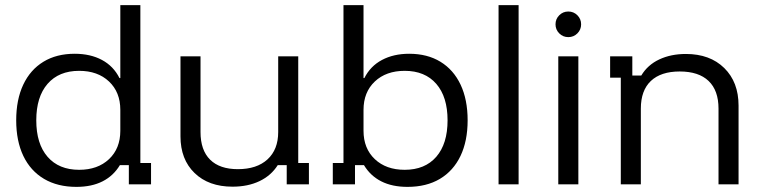

<svg xmlns="http://www.w3.org/2000/svg" viewBox="-20 -720 2973 750"><path d="M278.3 10Q205 10 152.1 -21.2Q99.2 -52.5 71.2 -110.8Q43.3 -169.2 43.3 -250Q43.3 -330.8 70.8 -389.2Q98.3 -447.5 149.6 -478.8Q200.8 -510 271.7 -510Q333.3 -510 378.3 -485.8Q423.3 -461.7 446.7 -415H450V-700H528.3V-83.3H570V0H483.3V-75H448.3Q423.3 -33.3 380.8 -11.7Q338.3 10 278.3 10ZM289.2 -56.7Q361.7 -56.7 405.8 -98.3Q450 -140 450 -209.2V-290.8Q450 -360 405.8 -401.7Q361.7 -443.3 289.2 -443.3Q210 -443.3 165.8 -392.5Q121.7 -341.7 121.7 -250Q121.7 -158.3 165.8 -107.5Q210 -56.7 289.2 -56.7Z M888.3 9.2Q795 9.2 740 -44.2Q685 -97.5 685 -187.5V-500H763.3V-204.2Q763.3 -133.3 800.8 -96.2Q838.3 -59.2 909.2 -59.2Q983.3 -59.2 1025 -97.5Q1066.7 -135.8 1066.7 -204.2V-500H1145V-83.3H1186.7V0H1100V-75H1065Q1039.2 -34.2 993.8 -12.5Q948.3 9.2 888.3 9.2Z M1571.7 10Q1511.7 10 1469.2 -11.7Q1426.7 -33.3 1401.7 -75H1366.7V0H1280V-83.3H1321.7V-700H1400V-415H1403.3Q1426.7 -461.7 1472.1 -485.8Q1517.5 -510 1578.3 -510Q1649.2 -510 1700.4 -478.8Q1751.7 -447.5 1779.2 -389.2Q1806.7 -330.8 1806.7 -250Q1806.7 -169.2 1778.8 -110.8Q1750.8 -52.5 1698.3 -21.2Q1645.8 10 1571.7 10ZM1560.8 -56.7Q1640 -56.7 1684.2 -107.5Q1728.3 -158.3 1728.3 -250Q1728.3 -341.7 1684.2 -392.5Q1640 -443.3 1560.8 -443.3Q1488.3 -443.3 1444.2 -401.7Q1400 -360 1400 -290.8V-209.2Q1400 -140 1444.2 -98.3Q1488.3 -56.7 1560.8 -56.7Z M1927.5 0V-700H2005.8V0Z M2160.8 0V-500H2239.2V0ZM2200 -575Q2179.2 -575 2164.6 -589.6Q2150 -604.2 2150 -625Q2150 -645.8 2164.6 -660.4Q2179.2 -675 2200 -675Q2220.8 -675 2235.4 -660.4Q2250 -645.8 2250 -625Q2250 -604.2 2235.4 -589.6Q2220.8 -575 2200 -575Z M2405 0V-416.7H2363.3V-500H2450V-425H2485Q2510 -466.7 2555.4 -487.9Q2600.8 -509.2 2659.2 -509.2Q2753.3 -509.2 2809.2 -454.2Q2865 -399.2 2865 -307.5V0H2786.7V-295.8Q2786.7 -366.7 2747.9 -403.8Q2709.2 -440.8 2635 -440.8Q2561.7 -440.8 2522.5 -403.8Q2483.3 -366.7 2483.3 -295.8V0Z"/></svg>

Font: Funnel Display Light Light
Style: Regular
Weight: 300
Version: Version 1.000